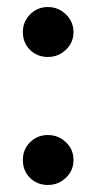

<svg xmlns="http://www.w3.org/2000/svg" viewBox="-20 -517 274 546"><path d="M45 -426Q45 -455 65.5 -476Q86 -497 116 -497Q146 -497 167.5 -476Q189 -455 189 -426Q189 -396 167.5 -375.5Q146 -355 116 -355Q86 -355 65.5 -375Q45 -395 45 -426ZM45 -62Q45 -92 65.5 -112.5Q86 -133 116 -133Q146 -133 167.5 -112.5Q189 -92 189 -62Q189 -32 167.5 -11.5Q146 9 116 9Q86 9 65.5 -11Q45 -31 45 -62Z"/></svg>

Font: K2D
Style: Regular
Weight: 400
Version: Version 1.000; ttfautohint (v1.6)